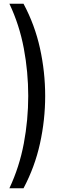

<svg xmlns="http://www.w3.org/2000/svg" viewBox="-20 -800 350 1020"><path d="M105 200H30Q83 87 106.5 -38Q130 -163 130 -290Q130 -418 106.5 -543Q83 -668 30 -780H105Q165 -668 192.5 -543Q220 -418 220 -290Q220 -163 192.5 -38Q165 87 105 200Z"/></svg>

Font: Von Book
Style: Regular
Weight: 400
Version: Version 4.000; ttfautohint (v1.8.4.7-5d5b)